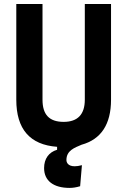

<svg xmlns="http://www.w3.org/2000/svg" viewBox="-20 -713 626 944"><path d="M322.3 210.9C337.4 210.9 354.5 208.5 374 202.6L382.8 99.1C368.7 103 356.4 104.5 347.2 104.5C314.5 104.5 306.6 85.9 306.6 73.7C306.6 26.9 346.7 13.2 381.3 -1.5C476.6 -27.8 525.9 -101.6 525.9 -222.7V-693.4H397V-222.7C397 -150.4 361.8 -113.8 293 -113.8C221.2 -113.8 189 -150.4 189 -222.7V-693.4H60.1V-222.7C60.1 -78.1 127 -1 260.7 8.8V23.4C220.2 35.2 196.8 67.4 196.8 113.3C196.8 175.3 242.2 210.9 322.3 210.9Z"/></svg>

Font: Cascadia Code
Style: Bold
Weight: 700
Monospace: yes
Designer: Aaron Bell
Foundry: Saja Typeworks
Version: Version 2404.023